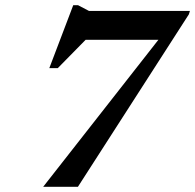

<svg xmlns="http://www.w3.org/2000/svg" viewBox="-20 -718 750 738"><path d="M240 -565 342.5 -599 202 -456H169.5L261.5 -698H280L322 -676H710L706 -663L279.5 0H146L628 -615L609.5 -565Z"/></svg>

Font: Newsreader 16pt 16pt SemiBold
Style: Italic
Weight: 600
Italic angle: -17°
Version: Version 1.003